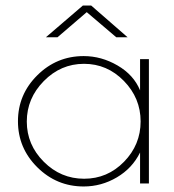

<svg xmlns="http://www.w3.org/2000/svg" viewBox="-20 -664 629 695"><path d="M519 -450V0H487V-112Q459 -55 403 -22Q347 11 283 11Q185 11 115 -58.5Q45 -128 45 -225Q45 -322 115 -391.5Q185 -461 283 -461Q347 -461 405.5 -427Q464 -393 487 -337V-450ZM77 -224Q77 -140 138.5 -78.5Q200 -17 284.5 -17Q369 -17 429 -78.5Q489 -140 489 -224.5Q489 -309 428.5 -371Q368 -433 284 -433Q200 -433 138.5 -370.5Q77 -308 77 -224ZM310 -644 442 -529H401L294 -620L188 -529H146L280 -644Z"/></svg>

Font: Poiret One
Style: Regular
Weight: 400
Designer: Denis Masharov
Foundry: Denis Masharov
Version: Version 1.001